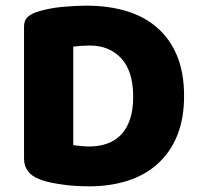

<svg xmlns="http://www.w3.org/2000/svg" viewBox="-20 -643 706 679"><path d="M239 -130Q250 -128 266 -126.5Q282 -125 296 -125Q330 -125 358.5 -135Q387 -145 407.5 -166Q428 -187 439.5 -220.5Q451 -254 451 -301Q451 -391 409 -436.5Q367 -482 297 -482Q283 -482 268.5 -481Q254 -480 239 -478ZM295 16Q278 16 256 15Q234 14 210.5 11Q187 8 163.5 3.5Q140 -1 120 -9Q65 -30 65 -82V-549Q65 -570 76.5 -581.5Q88 -593 108 -600Q151 -614 199 -618.5Q247 -623 285 -623Q363 -623 426.5 -604Q490 -585 535.5 -545.5Q581 -506 606 -446Q631 -386 631 -304Q631 -224 607 -164.5Q583 -105 538.5 -64.5Q494 -24 432 -4Q370 16 295 16Z"/></svg>

Font: Baloo Tamma
Style: Regular
Weight: 400
Designer: Divya Kowshik and Ek Type
Foundry: Ek Type
Version: Version 1.443;PS 1.000;hotconv 16.6.51;makeotf.lib2.5.65220;